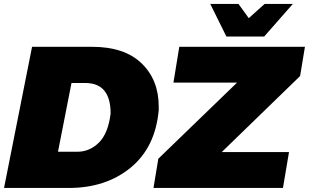

<svg xmlns="http://www.w3.org/2000/svg" viewBox="-24 -932 1532 952"><path d="M1286 -751H1098.5L1018.5 -912.5H1158.5L1209.5 -842L1288 -912.5H1428ZM316.5 0H-4L135 -700H431.5Q593 -700 678 -618Q763 -536 763 -403.5V-385.5Q746 -200.5 623.2 -100.2Q500.5 0 316.5 0ZM1379 0H737L761 -145L1151.5 -522.5H836L865 -700H1488L1464 -555L1075.5 -178H1409ZM358.5 -179.5Q420.5 -179.5 466.5 -225Q512.5 -270.5 524.5 -369.5Q524.5 -520.5 398.5 -520.5H330.5L263.5 -179.5Z"/></svg>

Font: Argentum Sans Black
Style: Italic
Weight: 900
Italic angle: -11°
Designer: Julieta Ulanovsky (font), Cristiano Sobral (main changes and remaster)
Foundry: Julieta Ulanovsky (font), Cristiano Sobral (main changes and remaster)
Version: Version 2.007;June 15, 2022;FontCreator 14.0.0.2814 64-bit; 